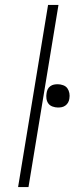

<svg xmlns="http://www.w3.org/2000/svg" viewBox="-20 -755 340 775"><path d="M53 0 174 -735H216L95 0ZM214 -321Q203 -321 192 -325Q181 -329 175 -337.5Q169 -346 167.5 -357Q166 -368 168 -379Q169 -387 172.5 -394.5Q176 -402 183 -407Q190 -412 197.5 -413.5Q205 -415 213 -415Q224 -415 235 -411Q246 -407 252 -398.5Q258 -390 260 -379Q262 -368 260 -357Q259 -349 255 -341.5Q251 -334 244 -329Q237 -324 229.5 -322.5Q222 -321 214 -321Z"/></svg>

Font: Iosevka Aile Extralight
Style: Italic
Weight: 200
Italic angle: -9°
Designer: Belleve Invis
Foundry: Belleve Invis
Version: Version 31.1.0; ttfautohint (v1.8.4)